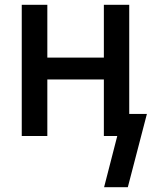

<svg xmlns="http://www.w3.org/2000/svg" viewBox="-20 -571 637 806"><path d="M71.3 0V-550.8H178.7V-329.1H416V-550.8H522.5V0H416V-237.3H178.7V0ZM417 214.8 496.1 -92.8H596.7L516.6 214.8Z"/></svg>

Font: Gothic A1 SemiBold
Style: Regular
Weight: 600
Version: Version 2.50